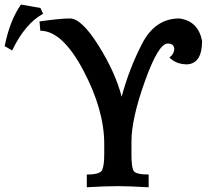

<svg xmlns="http://www.w3.org/2000/svg" viewBox="-20 -792 886 823"><path d="M32.2 -575.7 0 -594.2Q22 -704.1 69.8 -772.5L153.3 -757.8L164.6 -732.9Q87.4 -690.9 32.2 -575.7ZM617.2 10.7Q531.7 5.9 485.4 5.9Q431.2 5.9 352.1 10.7V-43.9Q408.7 -43.9 417.7 -63Q426.8 -82 426.8 -130.9V-174.8Q426.8 -321.3 336.9 -490.7Q247.1 -660.2 152.8 -660.2L149.4 -700.2Q239.3 -712.9 279.8 -712.9Q329.6 -712.9 402.1 -597.2Q474.6 -481.4 501.5 -377.4Q533.2 -496.6 589.1 -604.7Q645 -712.9 748.5 -712.9Q829.6 -702.1 846.2 -616.7Q846.2 -520.5 782.7 -516.1Q735.4 -516.1 706.1 -545.4Q725.1 -559.1 727.1 -580.1Q726.6 -605.5 698.7 -605.5Q659.2 -605.5 601.3 -444.3Q543.5 -283.2 543.5 -185.1V-127.9Q543.5 -78.1 551.8 -61Q560.1 -43.9 617.2 -43.9Z"/></svg>

Font: Kelvinch
Style: Bold
Weight: 700
Designer: Paul James Miller
Foundry: High-Logic / Made with FontCreator
Version: Version 3.501;March 28, 2021;FontCreator 13.0.0.2683 64-bit